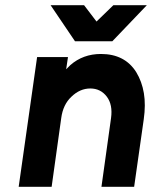

<svg xmlns="http://www.w3.org/2000/svg" viewBox="-20 -720 586 740"><path d="M175 -700 269 -561H413L546 -700H417L352 -637L304 -700ZM497 0 534 -260Q542 -316 534.5 -361Q527 -406 505 -442Q461 -512 369 -512Q300 -512 251 -469Q247 -465 243 -461Q239 -457 235 -453L242 -500H123L52 0H179L216 -265Q223 -317 255 -347Q288 -379 328 -379Q368 -379 392 -347Q415 -316 408 -265L371 0Z"/></svg>

Font: Unageo
Style: Bold-Italic
Weight: 700
Designer: Richard Sepsi
Foundry: Richard Sepsi
Version: Version 2.000